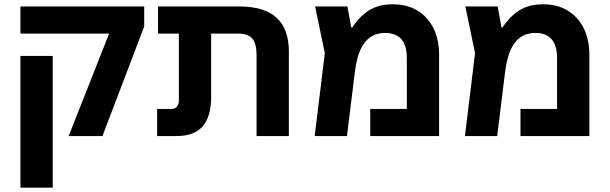

<svg xmlns="http://www.w3.org/2000/svg" viewBox="-20 -632 2833 892"><path d="M299 0 487 -476H75V-602H650V-509L456 0ZM75 240V-372H225V240Z M1172 0V-374Q1172 -430 1152 -453Q1132 -476 1085 -476H714V-602H1091Q1207 -602 1264.5 -550Q1322 -498 1322 -391V0ZM710 0V-126H777Q792 -126 801.5 -136Q811 -146 811 -165V-558H961V-182Q961 -91 922 -45.5Q883 0 801 0Z M1805 -612Q1871 -612 1919 -583Q1967 -554 1993.5 -501.5Q2020 -449 2020 -377V0H1700V-126H1870V-363Q1870 -421 1844.5 -450Q1819 -479 1769 -479Q1729 -479 1700.5 -459.5Q1672 -440 1654.5 -401Q1637 -362 1629 -301L1592 0H1442L1489 -385L1444 -602H1594L1612 -504H1616Q1627 -520 1642.5 -538.5Q1658 -557 1680 -574Q1702 -591 1732.5 -601.5Q1763 -612 1805 -612Z M2503 -612Q2569 -612 2617 -583Q2665 -554 2691.5 -501.5Q2718 -449 2718 -377V0H2398V-126H2568V-363Q2568 -421 2542.5 -450Q2517 -479 2467 -479Q2427 -479 2398.5 -459.5Q2370 -440 2352.5 -401Q2335 -362 2327 -301L2290 0H2140L2187 -385L2142 -602H2292L2310 -504H2314Q2325 -520 2340.5 -538.5Q2356 -557 2378 -574Q2400 -591 2430.5 -601.5Q2461 -612 2503 -612Z"/></svg>

Font: Noto Sans Hebrew
Style: Bold
Weight: 700
Designer: Monotype Design Team
Foundry: Monotype Imaging Inc.
Version: Version 2.003